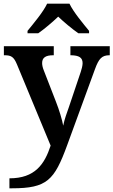

<svg xmlns="http://www.w3.org/2000/svg" viewBox="-20 -786 614 1039"><path d="M129 -619V-606H187C219 -628 265 -667 295 -696C325 -667 372 -628 404 -606H462V-619C431 -657 377 -721 356 -766H235C214 -721 160 -657 129 -619ZM31 179V233H45C235 233 274 189 343 1L494 -412C515 -470 532 -486 570 -487H574V-536H361V-487H365C407 -486 427 -475 427 -444C427 -432 422 -411 417 -397L353 -207C342 -176 329 -141 322 -106C317 -136 300 -192 283 -235L217 -405C211 -420 208 -433 208 -445C208 -474 227 -487 268 -487H271V-536H1V-487H5C41 -487 55 -478 72 -437L254 2C221 103 169 179 31 179Z"/></svg>

Font: Noto Serif Lao SemiBold
Style: Regular
Weight: 600
Designer: Monotype Design Team
Foundry: Monotype Imaging Inc.
Version: Version 2.003